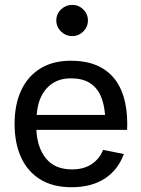

<svg xmlns="http://www.w3.org/2000/svg" viewBox="-20 -764 578 789"><path d="M129.6 -230.2H502.4Q505.1 -290.3 494.4 -341.9Q483.6 -393.6 456.4 -432.3Q429.2 -470.9 383.3 -492.7Q337.4 -514.4 270.3 -514.4Q198 -514.4 146.5 -483Q95 -451.7 67.5 -393.6Q40 -335.4 40 -254.9Q40 -174.8 67 -116.5Q94 -58.1 146.1 -26.4Q198.2 5.4 273.7 5.4Q356.4 5.4 411 -30.5Q465.6 -66.4 488.8 -131.1L403.6 -148.2Q390.1 -112.5 357.5 -90.2Q325 -67.9 276.1 -67.9Q205.3 -67.9 168.9 -113Q132.6 -158.2 129.6 -230.2ZM130.9 -291.7Q135.3 -361.3 172.5 -401.7Q209.7 -442.1 271 -442.1Q318.4 -442.1 348.1 -423.6Q377.9 -405 393.2 -371.3Q408.4 -337.6 411.6 -291.7ZM211.4 -679.9Q211.4 -653.6 230.8 -634.6Q250.2 -615.7 276.6 -615.7Q303.2 -615.7 322.3 -634.6Q341.3 -653.6 341.3 -679.9Q341.3 -706.5 322.3 -725.2Q303.2 -743.9 276.6 -743.9Q250.2 -743.9 230.8 -725.2Q211.4 -706.5 211.4 -679.9Z"/></svg>

Font: Estedad-FD-VF Thin
Style: Regular
Weight: 100
Designer: Amin Abedi
Version: Version 5.0